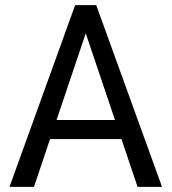

<svg xmlns="http://www.w3.org/2000/svg" viewBox="-20 -731 671 751"><path d="M518.1 0 455.1 -187H175.8L112.8 0H17.1L273.9 -710.9H356.4L613.8 0ZM201.2 -261.7H429.7L315.4 -600.6Z"/></svg>

Font: Robert Sans Medium
Style: Regular
Weight: 500
Designer: Christian Robertson (extended by Adam Twardoch)
Foundry: Google
Version: Version 12.135;April 2, 2019;FontCreator 11.5.0.2425 64-bit;